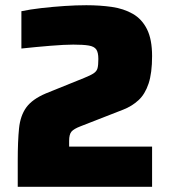

<svg xmlns="http://www.w3.org/2000/svg" viewBox="-20 -716 653 736"><path d="M48 0V-100Q48 -175 53 -224Q58 -273 81 -304.5Q104 -336 156 -358L302 -417Q327 -427 339 -435Q351 -443 354 -455Q357 -467 357 -490Q357 -515 349 -526.5Q341 -538 320 -541.5Q299 -545 261 -545Q228 -545 173 -540.5Q118 -536 62 -530V-673Q95 -680 138.5 -685Q182 -690 227 -693Q272 -696 311 -696Q363 -696 408.5 -689.5Q454 -683 489 -663Q524 -643 543.5 -604Q563 -565 563 -501Q563 -436 549.5 -395.5Q536 -355 511 -332Q486 -309 453 -296L289 -232Q263 -222 254 -211.5Q245 -201 245 -176V-154H563V0Z"/></svg>

Font: Saira ExtraBold
Style: Regular
Weight: 800
Designer: Hector Gatti with collaboration of the Omnibus-Type team
Foundry: Omnibus-Type
Version: Version 1.100; ttfautohint (v1.8.3)